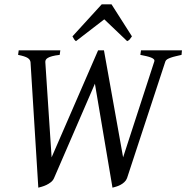

<svg xmlns="http://www.w3.org/2000/svg" viewBox="-20 -846 855 881"><path d="M813 -594.2Q798.8 -590.8 786.1 -587.9Q773.4 -585 763.7 -581.5Q753.9 -578.1 747.3 -574Q740.7 -569.8 738.8 -564L563 -28.8Q559.1 -18.1 550.5 -10.3Q542 -2.4 532 2.7Q522 7.8 512 10.7Q502 13.7 496.1 15.1L415.5 -461.9L228 -28.8Q223.1 -17.6 213.4 -10Q203.6 -2.4 192.9 2.7Q182.1 7.8 171.9 10.7Q161.6 13.7 155.8 15.1L120.1 -560.1Q119.1 -572.3 106.9 -580.1Q94.7 -587.9 63 -594.2L65.9 -615.2H256.8L253.9 -594.2Q232.4 -591.8 219.2 -588.1Q206.1 -584.5 199 -580.1Q191.9 -575.7 189.7 -570.6Q187.5 -565.4 188 -560.1L216.8 -124L430.2 -615.2H457L544.9 -124L688 -564Q689.9 -569.8 685.8 -574.2Q681.6 -578.6 672.9 -582Q664.1 -585.4 651.6 -588.4Q639.2 -591.3 624 -594.2L627 -615.2H814.9ZM585.4 -679.2Q578.6 -669.4 575 -665Q571.3 -660.6 563.5 -657.2L458.5 -757.3L328.6 -657.2Q324.2 -660.2 320.8 -664.8Q317.4 -669.4 312.5 -679.2L446.8 -826.2H491.7Z"/></svg>

Font: Gentium Basic
Style: Italic
Weight: 400
Italic angle: -8°
Designer: J. Victor Gaultney and Annie Olsen
Foundry: SIL International
Version: Version 1.102; 2013; Maintenance release